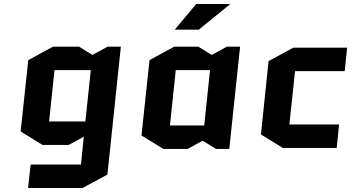

<svg xmlns="http://www.w3.org/2000/svg" viewBox="-20 -738 1755 958"><path d="M516 133 392 200H120L133 83H384L398 -56L323 -15H192L83 -82L121 -438L244 -505H375L441 -464L517 -505H583ZM406 -132 433 -388H252L225 -132Z M999 -112 1028 -388H857L828 -112ZM1178 -505 1124 5H1058L991 -36L916 5H795L686 -62L726 -438L849 -505H970L1036 -464L1112 -505ZM852 -590 959 -718H1129L972 -590Z M1452 -383 1424 -117H1672L1660 0H1391L1282 -67L1320 -433L1443 -500H1712L1700 -383Z"/></svg>

Font: Quantico
Style: Bold Italic
Weight: 700
Italic angle: -12°
Designer: Matt Desmond
Foundry: MADtype
Version: Version 2.002